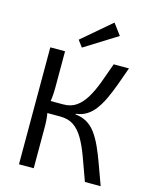

<svg xmlns="http://www.w3.org/2000/svg" viewBox="-133 -1007 867 1094"><g transform="rotate(15 300.0 -460.5)"><path d="M551 -690Q531 -633 513 -584Q495 -535 476.5 -496Q458 -457 436.5 -428.5Q415 -400 388 -383Q361 -366 325 -362V-358Q364 -354 393 -337Q422 -320 444.5 -289.5Q467 -259 486.5 -216.5Q506 -174 525.5 -119.5Q545 -65 569 0H476Q448 -78 426 -138Q404 -198 379.5 -239.5Q355 -281 323 -302.5Q291 -324 243 -324V-395Q288 -395 319.5 -417.5Q351 -440 375 -480Q399 -520 419 -573.5Q439 -627 461 -690ZM174 -690V-474Q174 -444 171 -416Q168 -388 162 -361Q167 -333 170.5 -305Q174 -277 174 -251V0H87V-690ZM280 -395V-324H147V-395ZM404 -921 453 -855 261 -735 232 -774Z"/></g></svg>

Font: Exo 2
Style: Regular
Weight: 400
Designer: Natanael Gama
Foundry: Natanael Gama
Version: Version 2.010